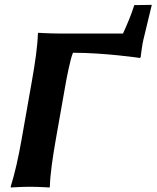

<svg xmlns="http://www.w3.org/2000/svg" viewBox="-20 -786 659 808"><path d="M256.5 -435C259.5 -452 276 -540 287.2 -564C421.2 -564 569.3 -542 569.3 -542L572 -546C572.5 -554 578.3 -593 580.1 -603C580.9 -607.3 582.1 -613 583.5 -619.3L618.8 -765.5L545.1 -764.5C531.7 -721.7 514.6 -682.2 497.7 -645H223.5C189.5 -645 141 -648 141 -648L139.5 -645C138 -591 127.5 -520 114.2 -445L71 -200C57.8 -125 42.8 -57 24.8 0L26.2 3C26.2 3 71.8 0 105.8 0C140.8 0 188.2 3 188.2 3L189.8 0C191.1 -53 201.8 -125 215 -200Z"/></svg>

Font: Linux Biolinum O 
Style: Bold Italic
Weight: 700
Designer: Philipp H. Poll
Foundry: Philipp H. Poll
Version: Version 1.3.2